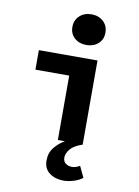

<svg xmlns="http://www.w3.org/2000/svg" viewBox="-104 -823 808 1118"><g transform="rotate(10 300.0 -264.0)"><path d="M350.7 227.3Q302.5 227.3 268.2 202.1Q234 176.9 234 127.8Q234 82.2 260.8 50.1Q287.6 18.1 320 0H278.4V-380.8H78.6V-496.1H425.4V1.4Q374.9 18.2 354.1 43.8Q333.2 69.5 333.2 94.4Q333.2 117.2 349 128.6Q364.8 140 386.5 140Q399.1 140 410.6 135.7Q422.1 131.4 432.1 125.5L463.3 191.3Q442.5 207.9 410.7 217.6Q378.9 227.3 350.7 227.3ZM345.1 -573.6Q302.7 -573.6 275 -598.3Q247.4 -623 247.4 -663.4Q247.4 -704 275 -729.4Q302.7 -754.9 345.1 -754.9Q387.6 -754.9 415.2 -729.4Q442.7 -704 442.7 -663.4Q442.7 -623 415.2 -598.3Q387.6 -573.6 345.1 -573.6Z"/></g></svg>

Font: Source Code Pro ExtraLight
Style: Regular
Weight: 200
Monospace: yes
Designer: Paul D. Hunt, Teo Tuominen
Foundry: Adobe
Version: Version 1.026;hotconv 1.1.0;makeotfexe 2.6.0